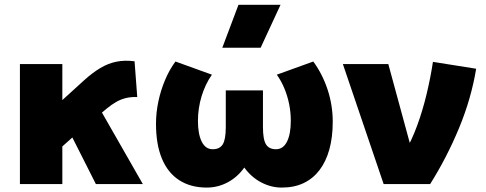

<svg xmlns="http://www.w3.org/2000/svg" viewBox="-20 -790 2086 824"><path d="M65.5 0V-515H247.5V-360.5L341 -445.5Q377 -478 410.5 -498Q444 -518 479.5 -525.2Q515 -532.5 557.5 -527L569 -373.5Q541 -374.5 518.8 -368.8Q496.5 -363 477.8 -352Q459 -341 440.5 -326L417.5 -307L593 0H391.5L290.5 -200L247.5 -161.5V0Z M867.5 15Q798 15 749 -16.8Q700 -48.5 674.8 -109.5Q649.5 -170.5 649.5 -258.5Q649.5 -306 659.5 -353.8Q669.5 -401.5 688 -445.8Q706.5 -490 733 -526L889.5 -469.5Q875 -449 864 -425.8Q853 -402.5 845.2 -377.2Q837.5 -352 833.5 -325.2Q829.5 -298.5 829.5 -271.5Q829.5 -214.5 845.8 -182Q862 -149.5 893 -149.5Q923 -149.5 936 -170.5Q949 -191.5 949 -245V-402H1108.5V-245Q1108.5 -191.5 1121.5 -170.5Q1134.5 -149.5 1164.5 -149.5Q1180 -149.5 1191.8 -157.8Q1203.5 -166 1211.5 -181.8Q1219.5 -197.5 1223.8 -220Q1228 -242.5 1228 -271.5Q1228 -308 1221 -342.8Q1214 -377.5 1200.8 -409.8Q1187.5 -442 1168 -469.5L1324.5 -526Q1364 -472 1386 -405.2Q1408 -338.5 1408 -267.5Q1408 -201 1393.5 -148.8Q1379 -96.5 1351.2 -60Q1323.5 -23.5 1283 -4.2Q1242.5 15 1189.5 15Q1143 15 1100.5 -7.5Q1058 -30 1028.5 -71Q999.5 -30 957.2 -7.5Q915 15 867.5 15ZM934 -585 1003.5 -769.5H1184L1098.5 -585Z M1626.5 0 1451.5 -515H1646.5L1759.5 -100L1717 -137Q1746.5 -186 1770.2 -250.8Q1794 -315.5 1811 -386.8Q1828 -458 1838 -524.5L2023.5 -495Q2002.5 -367 1950 -240.2Q1897.5 -113.5 1826 0Z"/></svg>

Font: Geologica Roman ExtraBold
Style: Regular
Weight: 800
Designer: Sindre Bremnes, Frode Helland
Foundry: Monokrom Skriftforlag AS
Version: Version 1.010;gftools[0.9.28]